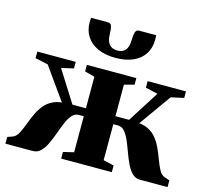

<svg xmlns="http://www.w3.org/2000/svg" viewBox="-109 -903 1131 1033"><g transform="rotate(15 456.5 -387.0)"><path d="M5 0V-37.5L33.5 -47.5Q52 -54.5 64.2 -77.5Q76.5 -100.5 87.8 -131.5Q99 -162.5 114 -194.2Q129 -226 152.2 -251Q175.5 -276 211.8 -287.2Q248 -298.5 302 -287.5L279.5 -238.5L114 -471L42.5 -486.5V-523H256.5V-486.5L188.5 -471L299 -296H374V-471.5L318.5 -486.5V-523H594V-486.5L538.5 -471.5V-296H614.5L725.5 -471L657 -486.5V-523H870.5V-486.5L799 -471L633.5 -238.5L611 -287.5Q665.5 -298.5 701.5 -287.2Q737.5 -276 760.5 -251Q783.5 -226 798.2 -194.2Q813 -162.5 824.2 -131.5Q835.5 -100.5 848 -77.2Q860.5 -54 879.5 -47L908 -37.5V0H754Q728.5 0 710.5 -18Q692.5 -36 678.8 -64.8Q665 -93.5 653.5 -125.8Q642 -158 629.8 -186.5Q617.5 -215 602 -233.2Q586.5 -251.5 564.5 -251.5H538.5V-51L597.5 -37V0H315.5V-37L374 -51V-251.5H345.5Q324 -251.5 308.5 -233.2Q293 -215 281 -186.5Q269 -158 257.5 -125.8Q246 -93.5 232.5 -64.8Q219 -36 200.8 -18Q182.5 0 156.5 0ZM369 -773.5Q385.5 -773.5 390 -757.5Q394.5 -741.5 394.5 -719Q394.5 -695.5 400.5 -677.8Q406.5 -660 420 -650Q433.5 -640 456.5 -640Q479 -640 492.5 -650Q506 -660 511.5 -677.8Q517 -695.5 517 -719Q517 -741.5 521.8 -757.5Q526.5 -773.5 543 -773.5H637Q638 -768 638.2 -760.8Q638.5 -753.5 638.5 -748Q638.5 -704 617.8 -670.5Q597 -637 556.2 -618Q515.5 -599 456 -599Q398 -599 357 -618Q316 -637 294.8 -670.5Q273.5 -704 273.5 -748Q273.5 -754.5 274 -761Q274.5 -767.5 275 -773.5Z"/></g></svg>

Font: Merriweather 96pt Black
Style: Regular
Weight: 900
Version: Version 2.100